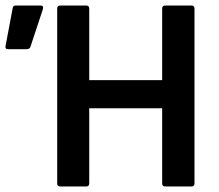

<svg xmlns="http://www.w3.org/2000/svg" viewBox="-20 -675 793 695"><path d="M198 0Q187 0 187 -11V-644Q187 -655 198 -655H292Q303 -655 303 -644V-385H567V-644Q567 -655 578 -655H673Q684 -655 684 -644V-11Q684 0 673 0H578Q567 0 567 -11V-283H303V-11Q303 0 292 0ZM9 -497Q-2 -497 0 -508L26 -646Q27 -655 37 -655H127Q139 -655 135 -641L90 -505Q87 -497 77 -497Z"/></svg>

Font: Sofia Sans Semi Condensed
Style: Bold
Weight: 700
Designer: Botio Nikoltchev, Ani Petrova
Foundry: lettersoup
Version: Version 4.100; ttfautohint (v1.8.4.7-5d5b)